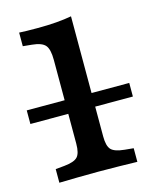

<svg xmlns="http://www.w3.org/2000/svg" viewBox="-117 -701 623 769"><g transform="rotate(-15 194.5 -316.0)"><path d="M195.2 -2.4Q146.7 -2.4 108.3 -1.6Q69.8 -0.8 33.5 0V-56.5L70.2 -60Q111.1 -64 125.2 -78.8Q139.4 -93.6 139.4 -133.6V-208.2H251V-133.6Q251 -93.6 265.2 -78.8Q279.3 -64 320.3 -60L356.9 -56.5V0Q321.1 -0.8 282.4 -1.6Q243.7 -2.4 195.2 -2.4ZM139.4 -208.2V-480.8Q139.4 -525.2 125.2 -541.9Q111.1 -558.6 70.2 -562.5L33.5 -566.1V-622.5Q48.7 -621.7 65.4 -621.3Q82.2 -620.9 108.8 -620.9Q151.4 -620.9 187.2 -623.7Q223.1 -626.6 251 -631.8V-622.5V-208.2ZM-17.7 -257.3V-313.7H407.3V-257.3Z"/></g></svg>

Font: Playfair 5pt SemiExpanded Light
Style: Regular
Weight: 300
Width: 6
Designer: Claus Eggers Sørensen
Foundry: Claus Eggers Sørensen
Version: Version 2.203